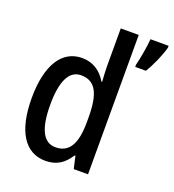

<svg xmlns="http://www.w3.org/2000/svg" viewBox="-139 -867 890 984"><g transform="rotate(20 306.0 -375.0)"><path d="M219 10C281 10 320 -18 351 -67H356L371 0H449V-760H351V-552C351 -530 353 -499 355 -470H351C322 -520 277 -550 218 -550C109 -550 44 -450 44 -269C44 -88 108 10 219 10ZM612 -750V-760H513C511 -724 496 -640 488 -612V-600H546C571 -639 601 -707 612 -750ZM244 -73C177 -73 145 -140 145 -269C145 -394 176 -465 243 -465C322 -465 352 -403 352 -275V-249C352 -130 318 -73 244 -73Z"/></g></svg>

Font: Noto Sans Arabic Cond Med
Style: Regular
Weight: 500
Width: 3
Designer: Monotype Design Team, Nadine Chahine, Nizar Qandah and Khaled Hosny
Foundry: Monotype Imaging Inc.
Version: Version 2.012